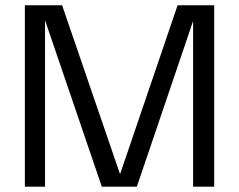

<svg xmlns="http://www.w3.org/2000/svg" viewBox="-20 -700 896 720"><path d="M73.2 0V-680.2H212.9L430.2 -46.9L646 -680.2H783.2V0H704.1V-621.1L493.2 0H361.8L148.9 -624V0Z"/></svg>

Font: TASA Orbiter Deck
Style: Regular
Weight: 400
Designer: Weizhong Zhang
Version: Version 1.000;Glyphs 3.1.2 (3151)